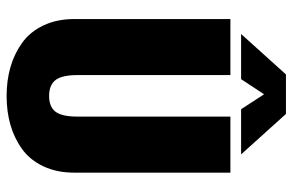

<svg xmlns="http://www.w3.org/2000/svg" viewBox="-179 -737 928 610"><g transform="rotate(90 285.0 -432.0)"><path d="M470.5 -734H327L279.5 -807L231.5 -734H88L216.5 -876.5H342ZM285 11Q236 11 193.2 -1.2Q150.5 -13.5 115.8 -38.5Q81 -63.5 60.8 -106Q40.5 -148.5 40.5 -204V-700H218.5V-215Q218.5 -164.5 234.5 -144.2Q250.5 -124 285 -124Q319 -124 334.8 -144.2Q350.5 -164.5 350.5 -215.5V-700H528.5V-204Q528.5 -148.5 508.5 -106Q488.5 -63.5 454 -38.5Q419.5 -13.5 377 -1.2Q334.5 11 285 11Z"/></g></svg>

Font: League Mono Narrow ExtraBold
Style: Regular
Weight: 800
Width: 3
Designer: Tyler Finck
Foundry: The League of Moveable Type / Tyler Finck
Version: Version 2.210